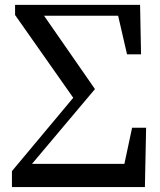

<svg xmlns="http://www.w3.org/2000/svg" viewBox="-20 -757 646 777"><path d="M514.6 -240.2H571.3L566.4 0H28.3V-64.5L276.4 -361.3L41 -696.3V-737.3H546.9L550.8 -537.1H494.1L458 -693.4H158.2L364.3 -396.5L109.4 -93.8H483.4Z"/></svg>

Font: GenYoMin JP SemiBold
Style: Regular
Weight: 600
Version: Version 1.001;PS 1;hotconv 16.6.51;makeotf.lib2.5.65220 DEVE